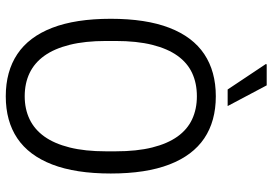

<svg xmlns="http://www.w3.org/2000/svg" viewBox="-156 -754 922 649"><g transform="rotate(90 304.5 -429.0)"><path d="M305 12Q221 12 162.5 -27Q104 -66 73.5 -145Q43 -224 43 -343Q43 -462 73.5 -541Q104 -620 162.5 -659Q221 -698 305 -698Q389 -698 447 -659Q505 -620 535.5 -541Q566 -462 566 -343Q566 -224 535.5 -145Q505 -66 447 -27Q389 12 305 12ZM305 -52Q348 -52 382.5 -68.5Q417 -85 441 -118.5Q465 -152 478 -204Q491 -256 491 -327V-359Q491 -431 478 -483Q465 -535 441 -568.5Q417 -602 382.5 -618Q348 -634 305 -634Q261 -634 226.5 -618Q192 -602 168 -568.5Q144 -535 131 -483Q118 -431 118 -359V-327Q118 -256 131 -204Q144 -152 168 -118.5Q192 -85 226.5 -68.5Q261 -52 305 -52ZM338 -738H282L196 -867L197 -870H268Z"/></g></svg>

Font: Archivo Condensed Light
Style: Regular
Weight: 300
Width: 3
Designer: Hector Gatti
Foundry: Omnibus-Type
Version: Version 2.001